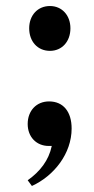

<svg xmlns="http://www.w3.org/2000/svg" viewBox="-20 -502 311 638"><path d="M146 -333C186 -333 214 -364 214 -408C214 -451 186 -482 146 -482C105 -482 77 -451 77 -408C77 -364 105 -333 146 -333ZM72 97 86 116C160 82 218 8 218 -75C218 -130 191 -165 143 -165C101 -165 72 -134 72 -90C72 -47 101 -17 142 -17H152C142 31 113 68 72 97Z"/></svg>

Font: Nithya Ranjana DU
Style: Regular
Weight: 400
Designer: Designed by Tathagata Biswas and Noopur Datye with help from Ananda Maharjan, Callijatra
Foundry: Ek Type
Version: Version 1.000;Glyphs 3.2.3 (3260)